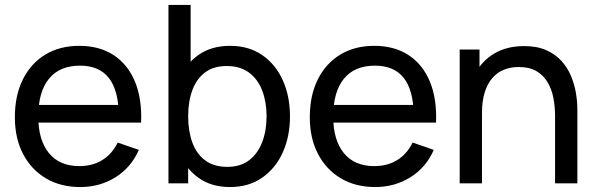

<svg xmlns="http://www.w3.org/2000/svg" viewBox="-20 -740 2410 775"><path d="M304 15Q224.5 15 165.2 -20.2Q106 -55.5 73 -118.8Q40 -182 40 -266.5Q40 -355 72.5 -419.8Q105 -484.5 163.2 -519.8Q221.5 -555 300 -555Q381.5 -555 438.8 -517.5Q496 -480 524.8 -410.5Q553.5 -341 549.5 -245H459.5V-277Q458 -376.5 419 -425.8Q380 -475 303 -475Q220.5 -475 177.5 -422Q134.5 -369 134.5 -270Q134.5 -174.5 177.5 -122Q220.5 -69.5 300 -69.5Q353.5 -69.5 393 -94Q432.5 -118.5 455 -164.5L540.5 -135Q509 -63.5 445.8 -24.2Q382.5 15 304 15ZM104.5 -245V-316.5H503.5V-245Z M908.5 15Q832.5 15 780.5 -22.8Q728.5 -60.5 701.8 -125.2Q675 -190 675 -270.5Q675 -352 701.8 -416.5Q728.5 -481 780.8 -518Q833 -555 909 -555Q984 -555 1038.2 -517.8Q1092.5 -480.5 1121.5 -416Q1150.5 -351.5 1150.5 -270.5Q1150.5 -189.5 1121.5 -125Q1092.5 -60.5 1038.2 -22.8Q984 15 908.5 15ZM660 0V-720H749.5V-397.5H739.5V0ZM897.5 -66.5Q951 -66.5 986 -93.5Q1021 -120.5 1038.5 -166.8Q1056 -213 1056 -270.5Q1056 -327.5 1038.8 -373.5Q1021.5 -419.5 985.8 -446.5Q950 -473.5 895 -473.5Q842.5 -473.5 808 -447.8Q773.5 -422 756.5 -376.2Q739.5 -330.5 739.5 -270.5Q739.5 -211.5 756.2 -165.2Q773 -119 808 -92.8Q843 -66.5 897.5 -66.5Z M1494.5 15Q1415 15 1355.8 -20.2Q1296.5 -55.5 1263.5 -118.8Q1230.5 -182 1230.5 -266.5Q1230.5 -355 1263 -419.8Q1295.5 -484.5 1353.8 -519.8Q1412 -555 1490.5 -555Q1572 -555 1629.2 -517.5Q1686.5 -480 1715.2 -410.5Q1744 -341 1740 -245H1650V-277Q1648.5 -376.5 1609.5 -425.8Q1570.5 -475 1493.5 -475Q1411 -475 1368 -422Q1325 -369 1325 -270Q1325 -174.5 1368 -122Q1411 -69.5 1490.5 -69.5Q1544 -69.5 1583.5 -94Q1623 -118.5 1645.5 -164.5L1731 -135Q1699.5 -63.5 1636.2 -24.2Q1573 15 1494.5 15ZM1295 -245V-316.5H1694V-245Z M2220.5 0V-270.5Q2220.5 -309 2213.8 -344.5Q2207 -380 2190.2 -408.2Q2173.5 -436.5 2145.2 -453Q2117 -469.5 2074 -469.5Q2040.5 -469.5 2013.2 -458.2Q1986 -447 1966.5 -424Q1947 -401 1936.2 -366.2Q1925.5 -331.5 1925.5 -284.5L1867 -302.5Q1867 -381 1895.2 -437.2Q1923.5 -493.5 1974.8 -523.8Q2026 -554 2095.5 -554Q2148 -554 2185 -537.5Q2222 -521 2246.5 -493.8Q2271 -466.5 2285 -432.8Q2299 -399 2304.8 -364.2Q2310.5 -329.5 2310.5 -298.5V0ZM1835.5 0V-540H1915.5V-395.5H1925.5V0Z"/></svg>

Font: Manrope ExtraLight Medium
Style: Regular
Weight: 500
Version: Version 4.504